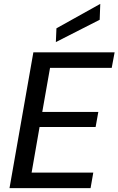

<svg xmlns="http://www.w3.org/2000/svg" viewBox="-20 -970 611 990"><path d="M29 0 152 -700H571L556 -620H238L198 -393H487L473 -315H184L143 -80H461L447 0ZM268 -753 271 -824 497 -950 494 -868Z"/></svg>

Font: DM Sans 18pt Medium
Style: Italic
Weight: 500
Italic angle: -10°
Designer: Colophon Foundry, Jonny Pinhorn
Foundry: Colophon Foundry
Version: Version 4.004;gftools[0.9.30]